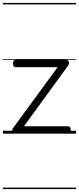

<svg xmlns="http://www.w3.org/2000/svg" viewBox="-20 -905 535 1300"><path d="M86 0Q68 0 64.5 -13.5Q61 -27 67 -36L370 -450H88Q78 -450 73 -455.5Q68 -461 68 -475Q68 -488 73 -494Q78 -500 88 -500H427Q437 -500 442 -494Q447 -488 447.5 -479.5Q448 -471 442 -462L142 -50H439Q449 -50 454 -44Q459 -38 459 -23Q459 -11 454 -5.5Q449 0 439 0ZM0 365H495V375H0ZM0 -20H495V0H0ZM0 -505H495V-500H0ZM0 -885H495V-875H0Z"/></svg>

Font: Playwrite AT Guides
Style: Regular
Weight: 400
Designer: Veronika Burian, José Scaglione
Foundry: TypeTogether
Version: Version 1.003